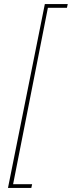

<svg xmlns="http://www.w3.org/2000/svg" viewBox="-20 -780 351 938"><path d="M19 138 199 -760H311L307 -742H214L44 120H137L133 138Z"/></svg>

Font: IBM Plex Sans Cond Thin
Style: Italic
Weight: 100
Width: 3
Italic angle: -11°
Designer: Mike Abbink, Paul van der Laan, Pieter van Rosmalen
Foundry: Bold Monday
Version: Version 1.3